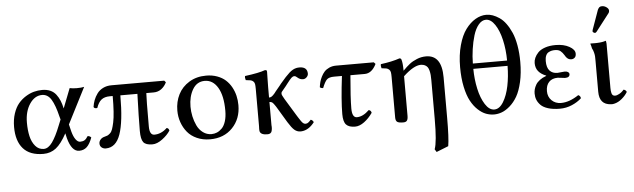

<svg xmlns="http://www.w3.org/2000/svg" viewBox="-54 -905 4471 1353"><g transform="rotate(-5 2181.5 -228.5)"><path d="M127 -220.2Q127 -165.5 136.7 -123.3Q146.5 -81.1 170.2 -53Q193.8 -24.9 230 -24.9Q261.7 -24.9 290.3 -64.7Q318.8 -104.5 348.1 -179.2L365.2 -221.2L358.9 -244.1Q339.8 -323.7 315.2 -364.3Q290.5 -404.8 250 -404.8Q198.2 -404.8 162.6 -352.1Q127 -299.3 127 -220.2ZM34.2 -196.8Q34.2 -249 48.3 -291.7Q62.5 -334.5 85 -361.3Q107.4 -388.2 137 -406.5Q166.5 -424.8 195.6 -432.4Q224.6 -439.9 253.9 -439.9Q286.6 -439.9 311.3 -429Q335.9 -418 351.8 -397Q367.7 -376 377.4 -352.3Q387.2 -328.6 394 -296.9L448.2 -436Q469.7 -431.2 498 -431.2Q532.7 -431.2 550.8 -436L420.9 -181.2L433.1 -130.9Q442.9 -93.8 457.8 -73.5Q472.7 -53.2 488.8 -53.2Q507.3 -53.2 520 -60.3Q532.7 -67.4 544.9 -87.9Q559.6 -87.9 569.8 -76.2Q553.2 -30.8 531.5 -10.5Q509.8 9.8 477.1 9.8Q423.8 9.8 397.9 -86.9L390.1 -121.1Q351.6 -49.8 313.5 -20Q275.4 9.8 224.1 9.8Q128.9 9.8 81.5 -43.9Q34.2 -97.7 34.2 -196.8Z M1116.7 -430.2 1127.4 -418Q1113.8 -389.2 1090.1 -371.6Q1066.4 -354 1035.6 -354H983.4Q980.5 -317.9 980.5 -118.2Q980.5 -57.1 1014.6 -57.1Q1063.5 -57.1 1104.5 -96.2Q1118.2 -94.7 1122.6 -77.1Q1103 -45.9 1065.7 -18.1Q1028.3 9.8 995.6 9.8Q948.2 9.8 931.4 -12Q914.6 -33.7 914.6 -91.8Q914.6 -183.6 920.4 -354H799.8Q799.8 -168.5 768.6 -79.3Q737.3 9.8 665.5 9.8Q647.9 9.8 635.7 -0.5Q623.5 -10.7 623.5 -28.8Q623.5 -43.5 634.3 -56.2Q645 -68.8 663.6 -73.2Q676.8 -76.2 684.3 -79.6Q691.9 -83 702.9 -92.8Q713.9 -102.5 720.2 -120.8Q726.6 -139.2 732.9 -168.5Q739.3 -197.8 742.4 -244.6Q745.6 -291.5 745.6 -354H725.6Q688 -354 666 -336.9Q644 -319.8 630.4 -279.8Q622.1 -276.9 613.8 -280Q605.5 -283.2 604.5 -289.1Q607.9 -313.5 616.7 -336.7Q625.5 -359.9 641.4 -381.8Q657.2 -403.8 683.6 -417Q710 -430.2 743.7 -430.2Z M1190.4 -211.9Q1190.4 -274.4 1216.3 -325.7Q1242.2 -377 1293.7 -408.4Q1345.2 -439.9 1413.6 -439.9Q1456.1 -439.9 1491.5 -427Q1526.9 -414.1 1550.8 -392.3Q1574.7 -370.6 1591.1 -341.1Q1607.4 -311.5 1615 -279.3Q1622.6 -247.1 1622.6 -212.9Q1622.6 -116.2 1562 -53.2Q1501.5 9.8 1403.3 9.8Q1352.1 9.8 1310.5 -8.8Q1269 -27.3 1243.4 -58.6Q1217.8 -89.8 1204.1 -129.2Q1190.4 -168.5 1190.4 -211.9ZM1400.4 -403.8Q1345.2 -403.8 1315.2 -353.3Q1285.2 -302.7 1285.2 -231Q1285.2 -197.3 1292.5 -162.8Q1299.8 -128.4 1314.7 -96.9Q1329.6 -65.4 1356.2 -45.7Q1382.8 -25.9 1416.5 -25.9Q1436.5 -25.9 1455.1 -33.7Q1473.6 -41.5 1490.5 -58.6Q1507.3 -75.7 1517.3 -107.4Q1527.3 -139.2 1527.3 -182.1Q1527.3 -287.6 1492.9 -345.7Q1458.5 -403.8 1400.4 -403.8Z M1842.3 -51.8Q1843.8 -39.1 1842.8 -28.1Q1841.8 -17.1 1839.1 -8.5Q1836.4 0 1828.9 4.9Q1821.3 9.8 1809.1 9.8Q1758.8 9.8 1754.4 -19Q1752.9 -28.8 1754.4 -51.8V-315.9Q1754.4 -338.4 1752.4 -350.1Q1750.5 -361.8 1742.4 -369.4Q1734.4 -377 1723.4 -379.4Q1712.4 -381.8 1689.5 -383.8Q1683.6 -401.4 1687 -413.1Q1788.6 -426.3 1829.1 -441.9H1831.1Q1843.3 -441.9 1843.3 -435.1Q1844.2 -435.1 1844.2 -429.2Q1844.2 -423.3 1843.3 -384.3Q1842.3 -345.2 1842.3 -320.8V-247.1Q1853 -247.1 1861.8 -252.9Q1870.6 -258.8 1884.3 -274.9Q1889.2 -282.2 1891.1 -284.2L1923.3 -323.2Q1923.8 -323.7 1927.5 -328.4Q1931.2 -333 1933.1 -335.9Q1976.6 -387.7 2002.2 -410.4Q2027.8 -433.1 2053.2 -438Q2060.1 -439.9 2077.1 -439.9Q2129.4 -438 2129.4 -391.1Q2129.4 -377.9 2118.2 -366.5Q2106.9 -355 2092.3 -355Q2071.3 -355 2054.2 -370.1Q2042.5 -381.8 2032.2 -381.8Q2022 -381.8 2011.5 -372.1Q2001 -362.3 1978 -332Q1969.2 -320.8 1967.3 -317.9L1935.1 -278.8Q1932.1 -274.9 1932.1 -265.1Q1932.1 -257.3 1951.2 -225.1Q1952.1 -223.6 1954.1 -220.5Q1956.1 -217.3 1957 -215.8L2023.4 -106.9Q2026.9 -101.1 2032.5 -92.3Q2038.1 -83.5 2040.8 -79.6Q2043.5 -75.7 2047.6 -69.3Q2051.8 -63 2054 -60.1Q2056.2 -57.1 2059.6 -53.2Q2063 -49.3 2065.2 -47.6Q2067.4 -45.9 2070.8 -43.9Q2074.2 -42 2077.1 -41.5Q2080.1 -41 2084 -41Q2088.4 -41 2090.3 -42Q2101.1 -43 2121.1 -65.9Q2135.3 -62 2141.1 -46.9Q2101.6 5.4 2050.3 9.8H2039.1Q2017.1 8.8 1999.3 -6.6Q1981.4 -22 1956.1 -63L1890.1 -172.9Q1889.2 -174.3 1887.2 -177.5Q1885.3 -180.7 1884.3 -182.1Q1869.6 -204.6 1862.3 -210Q1854 -215.8 1842.3 -215.8V-71.8Z M2367.2 -354H2312Q2276.4 -354 2261 -339.8Q2245.6 -325.7 2228 -280.8Q2210.4 -280.8 2205.1 -289.1Q2207.5 -307.1 2211.9 -324.5Q2216.3 -341.8 2226.1 -361.6Q2235.8 -381.3 2249 -396Q2262.2 -410.6 2283.9 -420.4Q2305.7 -430.2 2332 -430.2H2599.1L2610.4 -418Q2579.1 -354 2528.3 -354H2427.2Q2413.1 -195.8 2413.1 -120.1Q2413.1 -55.2 2447.3 -55.2Q2490.2 -55.2 2534.2 -98.1Q2550.3 -94.7 2553.2 -77.1Q2527.3 -39.6 2493.9 -14.9Q2460.4 9.8 2429.2 9.8Q2385.3 9.8 2365.7 -11.2Q2346.2 -32.2 2346.2 -85.9Q2346.2 -182.1 2367.2 -354Z M2715.3 -29.8V-315.9Q2715.3 -338.4 2713.1 -350.3Q2710.9 -362.3 2702.6 -369.6Q2694.3 -377 2683.6 -379.4Q2672.9 -381.8 2649.9 -383.8Q2644.5 -400.4 2647.9 -413.1Q2725.6 -422.9 2781.2 -441.9Q2792 -441.9 2794.9 -433.1Q2803.2 -408.7 2803.2 -353Q2830.1 -380.4 2851.8 -397.5Q2873.5 -414.6 2904.5 -427.2Q2935.5 -439.9 2969.2 -439.9Q3080.1 -439.9 3080.1 -282.2V4.9Q3080.1 147 3070.3 204.1L2985.4 237.8L2973.1 217.8Q2992.2 168.5 2992.2 4.9V-269Q2992.2 -290.5 2991 -305.7Q2989.7 -320.8 2985.8 -336.7Q2981.9 -352.5 2975.1 -362.1Q2968.3 -371.6 2956.3 -377.7Q2944.3 -383.8 2927.2 -383.8Q2877.9 -383.8 2803.2 -314V-35.2Q2803.2 -10.7 2795.9 -0.5Q2788.6 9.8 2770 9.8Q2736.8 9.8 2726.1 1.2Q2715.3 -7.3 2715.3 -29.8Z M3536.1 -323.2H3293.9Q3294.4 -249.5 3309.1 -182.1Q3323.7 -114.7 3352.3 -69.8Q3380.9 -24.9 3417 -24.9Q3453.1 -24.9 3480.7 -69.8Q3508.3 -114.7 3522 -181.6Q3535.6 -248.5 3536.1 -323.2ZM3412.1 -660.2Q3383.3 -660.2 3359.9 -631.8Q3336.4 -603.5 3322.8 -558.1Q3309.1 -512.7 3301.8 -461.9Q3294.4 -411.1 3293.9 -360.8H3536.1Q3535.6 -438.5 3520 -506.6Q3504.4 -574.7 3475.6 -617.4Q3446.8 -660.2 3412.1 -660.2ZM3202.1 -342.8Q3202.1 -428.2 3221.2 -497.3Q3240.2 -566.4 3271.5 -608.4Q3302.7 -650.4 3340.6 -672.6Q3378.4 -694.8 3418 -694.8Q3440.4 -694.8 3463.1 -686.8Q3485.8 -678.7 3510 -662.4Q3534.2 -646 3554.9 -617.7Q3575.7 -589.4 3592.3 -551.8Q3608.9 -514.2 3618.4 -460.2Q3627.9 -406.2 3627.9 -342.8Q3627.9 -264.6 3613.5 -201.9Q3599.1 -139.2 3576.7 -100.6Q3554.2 -62 3524.7 -36.4Q3495.1 -10.7 3467.3 -0.5Q3439.5 9.8 3412.1 9.8Q3383.3 9.8 3355.2 -0.7Q3327.1 -11.2 3299.1 -37.1Q3271 -63 3249.8 -102.1Q3228.5 -141.1 3215.3 -203.1Q3202.1 -265.1 3202.1 -342.8Z M3709 -111.8Q3709 -127.4 3712.9 -142.3Q3716.8 -157.2 3726.3 -173.8Q3735.8 -190.4 3754.9 -204.8Q3773.9 -219.2 3801.3 -229V-231Q3764.6 -245.6 3746.3 -268.6Q3728 -291.5 3728 -326.2Q3728 -344.2 3736.1 -362.8Q3744.1 -381.3 3761.2 -399.4Q3778.3 -417.5 3810.5 -428.7Q3842.8 -439.9 3885.3 -439.9Q3942.9 -439.9 3982.4 -418Q4022 -396 4022 -367.2Q4022 -347.7 4011.7 -338.9Q4001.5 -330.1 3988.3 -330.1Q3959.5 -330.1 3942.9 -362.8Q3931.2 -382.3 3917.2 -393.6Q3903.3 -404.8 3878.9 -404.8Q3865.7 -404.8 3855.2 -402.6Q3844.7 -400.4 3832.8 -394Q3820.8 -387.7 3814 -372.3Q3807.1 -356.9 3807.1 -334Q3807.1 -286.1 3827.6 -264.6Q3848.1 -243.2 3881.8 -243.2Q3882.8 -243.2 3906.7 -245.6Q3930.7 -248 3933.1 -248Q3948.7 -248 3957.3 -242.2Q3965.8 -236.3 3965.8 -227.1Q3965.8 -203.1 3932.1 -203.1Q3928.7 -203.1 3907.2 -206.1Q3885.7 -209 3880.9 -209Q3840.8 -209 3818.8 -185.8Q3796.9 -162.6 3796.9 -121.1Q3796.9 -81.1 3823.2 -55.4Q3849.6 -29.8 3889.2 -29.8Q3948.7 -29.8 4014.2 -74.2Q4029.8 -67.9 4031.2 -50.8Q4003.4 -24.9 3963.1 -7.6Q3922.9 9.8 3877 9.8Q3829.1 9.8 3794.7 -1Q3760.3 -11.7 3742.4 -30Q3724.6 -48.3 3716.8 -68.4Q3709 -88.4 3709 -111.8Z M4244.6 -104Q4244.6 -93.3 4245.4 -86.2Q4246.1 -79.1 4248.3 -68.8Q4250.5 -58.6 4256.8 -53.2Q4263.2 -47.9 4272.9 -47.9Q4285.2 -47.9 4297.9 -55.2Q4317.4 -63.5 4335.9 -85Q4353 -80.6 4356.9 -66.9Q4342.3 -42 4316.4 -20.3Q4290.5 1.5 4262.7 7.8Q4251 11.2 4238.8 9.8Q4156.7 5.9 4156.7 -85.9V-301.8Q4156.7 -323.2 4156.2 -334.7Q4155.8 -346.2 4151.6 -363Q4147.5 -379.9 4139.6 -394Q4135.3 -415.5 4130.9 -426.8L4132.8 -429.2Q4134.8 -429.2 4145 -429Q4155.3 -428.7 4164.8 -428.7Q4174.3 -428.7 4180.7 -429.2Q4218.8 -430.7 4239.7 -439Q4243.2 -439 4244.6 -418V-301.8ZM4235.8 -684.1Q4252 -684.1 4267.3 -673.1Q4282.7 -662.1 4282.7 -647.9Q4282.7 -638.2 4276.9 -630.9L4182.6 -508.8Q4176.8 -501 4170.9 -501Q4165 -501 4159.4 -505.1Q4153.8 -509.3 4153.8 -514.2Q4153.8 -518.1 4155.8 -523.9L4204.6 -661.1Q4210.4 -673.3 4216.8 -678.7Q4223.1 -684.1 4235.8 -684.1Z"/></g></svg>

Font: Common Serif News
Style: Regular
Weight: 450
Designer: Philipp H. Poll, Khaled Hosny
Foundry: Stefan Peev, Context Ltd.
Version: Version 1.026